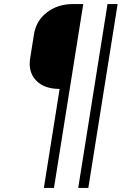

<svg xmlns="http://www.w3.org/2000/svg" viewBox="-20 -750 640 950"><path d="M197 180 275 -310Q199 -310 159 -351.5Q119 -393 129 -460L148 -580Q159 -648 212.5 -689Q266 -730 342 -730H392L247 180ZM367 180 512 -730H562L417 180Z"/></svg>

Font: NKDuy Mono Thin
Style: Italic
Weight: 100
Italic angle: -9°
Monospace: yes
Designer: NKDuy
Foundry: NKDuy
Version: Version 2.251; ttfautohint (v1.8.4.7-5d5b)